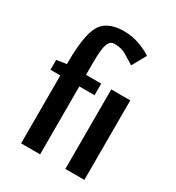

<svg xmlns="http://www.w3.org/2000/svg" viewBox="-178 -854 882 962"><g transform="rotate(30 262.5 -372.5)"><path d="M91 -393H34V-450L91 -459Q91 -516 94.5 -556Q98 -596 104 -623.5Q110 -651 117.5 -668Q125 -685 133 -696Q153 -722 185.5 -733.5Q218 -745 257 -745Q269 -745 286.5 -743.5Q304 -742 325 -736.5Q346 -731 370 -721Q394 -711 418 -695L373 -614Q346 -631 317 -648.5Q288 -666 249 -666Q236 -666 227 -660Q218 -654 212 -638Q206 -622 203.5 -595Q201 -568 201 -526V-460H289V-393H201V0H91ZM457 0H347V-460H457Z"/></g></svg>

Font: Quattrocento Sans
Style: Bold
Weight: 700
Designer: Pablo Impallari
Foundry: Pablo Impallari, Igino Marini, Brenda Gallo
Version: Version 2.000